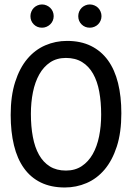

<svg xmlns="http://www.w3.org/2000/svg" viewBox="-20 -830 590 859"><path d="M522.9 -323.2C522.9 -373.4 518 -418.5 508.1 -458.5C498.1 -498.5 483.1 -532.5 462.9 -560.3C442.7 -588.1 417.4 -609.5 387 -624.5C356.5 -639.5 320.8 -647 279.8 -647C245.6 -647 213.2 -640.4 182.6 -627.2C152 -614 125.2 -593.8 102.3 -566.7C79.3 -539.5 61.2 -505 47.9 -463.4C34.5 -421.7 27.8 -372.6 27.8 -315.9C27.8 -265.5 32.7 -220.1 42.5 -179.9C52.2 -139.7 67.1 -105.6 87.2 -77.6C107.2 -49.6 132.4 -28.2 162.8 -13.4C193.3 1.4 229 8.8 270 8.8C304.2 8.8 336.7 2.2 367.4 -11C398.2 -24.2 425 -44.4 448 -71.5C470.9 -98.7 489.2 -133.1 502.7 -174.8C516.2 -216.5 522.9 -266 522.9 -323.2ZM432.6 -316.9C432.6 -282.4 429.5 -250 423.3 -219.7C417.2 -189.5 407.6 -163 394.8 -140.4C381.9 -117.8 365.6 -99.9 345.7 -86.7C325.8 -73.5 302.2 -66.9 274.9 -66.9C246.9 -66.9 223 -73.1 203.1 -85.4C183.3 -97.8 167.1 -115.2 154.5 -137.5C142 -159.7 132.8 -186.4 127 -217.5C121.1 -248.6 118.2 -283 118.2 -320.8C118.2 -355 121.3 -387.3 127.4 -417.7C133.6 -448.2 143.1 -474.7 155.8 -497.3C168.5 -519.9 184.7 -537.8 204.3 -551C224 -564.2 247.6 -570.8 274.9 -570.8C303.2 -570.8 327.4 -564.6 347.4 -552.2C367.4 -539.9 383.8 -522.5 396.5 -500C409.2 -477.5 418.4 -450.8 424.1 -419.7C429.8 -388.6 432.6 -354.3 432.6 -316.9ZM168 -810.1C160.8 -810.1 154.1 -808.7 147.7 -805.9C141.4 -803.1 135.9 -799.5 131.3 -794.9C126.8 -790.4 123.1 -784.8 120.4 -778.3C117.6 -771.8 116.2 -765 116.2 -757.8C116.2 -743.2 121.2 -730.9 131.1 -720.9C141 -711 153.3 -706.1 168 -706.1C175.1 -706.1 181.9 -707.4 188.2 -710.2C194.6 -713 200.1 -716.6 204.8 -721.2C209.6 -725.7 213.3 -731.2 216.1 -737.5C218.8 -743.9 220.2 -750.7 220.2 -757.8C220.2 -765 218.8 -771.8 216.1 -778.3C213.3 -784.8 209.6 -790.4 204.8 -794.9C200.1 -799.5 194.6 -803.1 188.2 -805.9C181.9 -808.7 175.1 -810.1 168 -810.1ZM381.8 -810.1C374.7 -810.1 367.9 -808.7 361.6 -805.9C355.2 -803.1 349.8 -799.5 345.2 -794.9C340.7 -790.4 337 -784.8 334.2 -778.3C331.5 -771.8 330.1 -765 330.1 -757.8C330.1 -743.2 335 -730.9 345 -720.9C354.9 -711 367.2 -706.1 381.8 -706.1C389 -706.1 395.8 -707.4 402.3 -710.2C408.9 -713 414.4 -716.6 418.9 -721.2C423.5 -725.7 427.2 -731.2 429.9 -737.5C432.7 -743.9 434.1 -750.7 434.1 -757.8C434.1 -765 432.7 -771.8 429.9 -778.3C427.2 -784.8 423.5 -790.4 418.9 -794.9C414.4 -799.5 408.9 -803.1 402.3 -805.9C395.8 -808.7 389 -810.1 381.8 -810.1ZM0 -638.2Z"/></svg>

Font: CodeNewRoman Nerd Font Mono
Style: Regular
Weight: 400
Monospace: yes
Designer: Sam Radian
Foundry: Code New Roman
Version: Version 2.00 November 29, 2014;Nerd Fonts 3.2.1